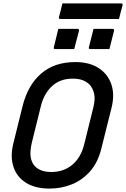

<svg xmlns="http://www.w3.org/2000/svg" viewBox="-20 -1083 737 1123"><path d="M420 -720Q502 -720 556 -685.5Q610 -651 631 -590.5Q652 -530 632 -451L573 -215Q553 -133 507 -81Q461 -29 399.5 -4.5Q338 20 270 20Q186 20 132 -14Q78 -48 58.5 -108Q39 -168 58 -244L112 -462Q143 -586 221 -653Q299 -720 420 -720ZM167 -252Q154 -197 159.5 -164Q165 -131 184 -111Q199 -95 223 -86Q247 -77 281 -77Q352 -77 402.5 -119Q453 -161 472 -237L526 -455Q538 -503 530.5 -535.5Q523 -568 503 -589Q487 -605 463.5 -614Q440 -623 405 -623Q330 -623 283 -578Q236 -533 219 -462ZM321 -914H433Q444 -914 442 -903L414 -796H303Q292 -796 295 -807ZM527 -914H638Q649 -914 647 -903L620 -796H508Q497 -796 500 -807ZM345 -1063H688Q699 -1063 697 -1052Q691 -1032 686 -1012.5Q681 -993 676 -972H333Q322 -972 325 -983Q330 -1004 335.5 -1023.5Q341 -1043 345 -1063Z"/></svg>

Font: Recursive Sn Lnr St Med
Style: Italic
Weight: 500
Italic angle: -15°
Version: Version 1.079;hotconv 1.0.112;makeotfexe 2.5.65598; ttfautoh